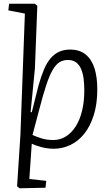

<svg xmlns="http://www.w3.org/2000/svg" viewBox="-20 -787 593 1034"><path d="M85 227 72 216 90 -61 114 -714 25 -731 29 -767H167L181 -756L168 -419L145 -184L151 -182L187 -325Q201 -375 216.5 -412Q232 -449 252.5 -473Q273 -497 299 -508.5Q325 -520 357 -520Q410 -520 442.5 -492.5Q475 -465 489.5 -417.5Q504 -370 504 -306Q504 -227 485 -167Q466 -107 434 -67Q402 -27 359.5 -6.5Q317 14 270 14Q235 14 202 5Q169 -4 151 -13L138 177L229 187L225 224ZM346 -464Q320 -464 300.5 -452Q281 -440 263.5 -410Q246 -380 228.5 -327Q211 -274 190 -192L155 -60Q175 -51 203 -42Q231 -33 267 -33Q304 -33 334.5 -52Q365 -71 387.5 -106Q410 -141 422 -190.5Q434 -240 434 -300Q434 -332 430.5 -361Q427 -390 417.5 -413.5Q408 -437 390.5 -450.5Q373 -464 346 -464Z"/></svg>

Font: Literata 24pt Light
Style: Italic
Weight: 300
Italic angle: -2°
Designer: Latin by Veronika Burian and Jose Scaglione. Greek by Irene Vlachou. Cyrillic by Vera Evstafieva
Foundry: TypeTogether
Version: Version 3.103;gftools[0.9.29]